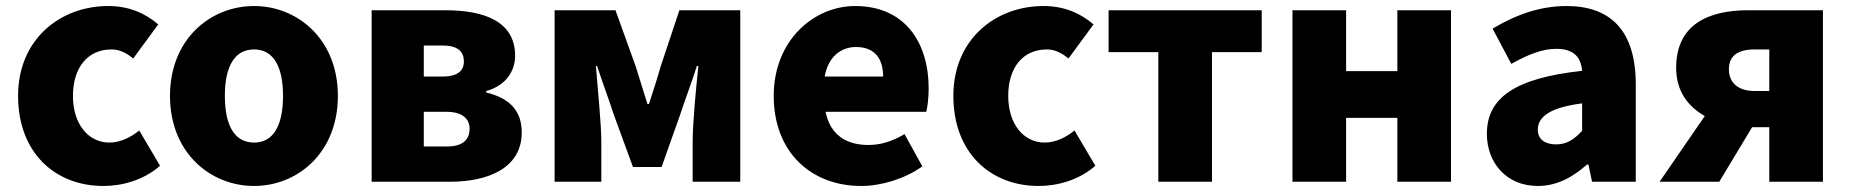

<svg xmlns="http://www.w3.org/2000/svg" viewBox="-20 -603 6139 637"><path d="M323 14C383 14 455 -4 511 -53L442 -170C413 -147 379 -130 343 -130C274 -130 222 -190 222 -285C222 -379 271 -439 350 -439C374 -439 396 -430 422 -409L505 -522C462 -559 408 -583 339 -583C180 -583 40 -473 40 -285C40 -96 163 14 323 14Z M823 14C967 14 1101 -96 1101 -285C1101 -473 967 -583 823 -583C678 -583 544 -473 544 -285C544 -96 678 14 823 14ZM823 -130C756 -130 726 -190 726 -285C726 -379 756 -439 823 -439C889 -439 919 -379 919 -285C919 -190 889 -130 823 -130Z M1213 0H1472C1601 0 1711 -46 1711 -164C1711 -240 1665 -279 1593 -296V-301C1662 -320 1689 -371 1689 -418C1689 -533 1585 -569 1457 -569H1213ZM1386 -349V-452H1448C1499 -452 1519 -432 1519 -399C1519 -368 1498 -349 1448 -349ZM1386 -117V-232H1462C1516 -232 1538 -207 1538 -176C1538 -142 1518 -117 1463 -117Z M1820 0H1975V-132C1975 -194 1962 -319 1957 -384H1961C1977 -335 2001 -270 2017 -221L2080 -49H2175L2236 -221C2252 -270 2276 -333 2292 -384H2297C2290 -319 2278 -194 2278 -132V0H2436V-569H2234L2172 -383C2159 -337 2146 -298 2133 -258H2128C2116 -298 2103 -337 2089 -383L2022 -569H1820Z M2837 14C2903 14 2981 -9 3040 -51L2981 -158C2940 -134 2902 -122 2861 -122C2789 -122 2735 -154 2719 -232H3053C3057 -246 3061 -277 3061 -309C3061 -464 2981 -583 2817 -583C2680 -583 2547 -469 2547 -285C2547 -96 2673 14 2837 14ZM2716 -349C2728 -416 2771 -447 2820 -447C2885 -447 2910 -405 2910 -349Z M3426 14C3486 14 3558 -4 3614 -53L3545 -170C3516 -147 3482 -130 3446 -130C3377 -130 3325 -190 3325 -285C3325 -379 3374 -439 3453 -439C3477 -439 3499 -430 3525 -409L3608 -522C3565 -559 3511 -583 3442 -583C3283 -583 3143 -473 3143 -285C3143 -96 3266 14 3426 14Z M3823 0H4001V-430H4166V-569H3658V-430H3823Z M4268 0H4446V-212H4616V0H4794V-569H4616V-367H4446V-569H4268Z M5082 14C5145 14 5198 -15 5245 -57H5250L5262 0H5407V-323C5407 -501 5324 -583 5177 -583C5088 -583 5007 -553 4932 -508L4994 -391C5051 -423 5098 -441 5143 -441C5201 -441 5225 -414 5229 -368C5007 -344 4913 -279 4913 -159C4913 -64 4977 14 5082 14ZM5143 -124C5106 -124 5082 -140 5082 -173C5082 -213 5118 -246 5229 -260V-169C5203 -141 5179 -124 5143 -124Z M5802 -301C5744 -301 5716 -331 5716 -373C5716 -417 5744 -439 5802 -439H5850V-301ZM5486 0H5684L5793 -181H5850V0H6028V-569H5780C5648 -569 5541 -522 5541 -378C5541 -300 5581 -249 5636 -218Z"/></svg>

Font: Noto Sans CJK TC Black
Style: Regular
Weight: 900
Designer: Ryoko NISHIZUKA 西塚涼子 (kana, bopomofo & ideographs); Paul D. Hunt (Latin, Greek & Cyrillic); Sandoll Communications 산돌커뮤니
Foundry: Adobe
Version: Version 2.004;hotconv 1.0.118;makeotfexe 2.5.65603